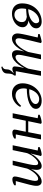

<svg xmlns="http://www.w3.org/2000/svg" viewBox="1112 -1592 653 2916"><g transform="rotate(90 1438.0 -133.5)"><path d="M409.7 -357.9Q409.7 -316.9 378.9 -287.8Q348.1 -258.8 291 -238.3Q319.8 -236.8 339.4 -228.3Q358.9 -219.7 370.8 -207.8Q382.8 -195.8 387.9 -181.4Q393.1 -167 393.1 -153.3Q393.1 -115.2 374.3 -84.7Q355.5 -54.2 325.7 -33Q295.9 -11.7 259 -0.5Q222.2 10.7 186 10.7Q147.9 10.7 118.9 -0.7Q89.8 -12.2 70.3 -32.2Q50.8 -52.2 40.8 -80.1Q30.8 -107.9 30.8 -140.6Q30.8 -210.4 54 -266.1Q77.1 -321.8 116 -360.6Q154.8 -399.4 204.6 -419.9Q254.4 -440.4 308.1 -440.4Q328.6 -440.4 347.2 -435.1Q365.7 -429.7 379.6 -419.4Q393.6 -409.2 401.6 -393.8Q409.7 -378.4 409.7 -357.9ZM314.9 -138.7Q314.9 -155.8 310.5 -168.5Q306.2 -181.2 296.6 -190.2Q287.1 -199.2 272 -205.1Q256.8 -210.9 235.8 -214.8Q226.6 -212.9 210.7 -211.4Q194.8 -210 177.5 -208.5Q160.2 -207 143.3 -205.8Q126.5 -204.6 114.7 -203.6Q112.3 -192.4 110.1 -176.3Q107.9 -160.2 107.9 -142.1Q107.9 -117.7 113.3 -96.4Q118.7 -75.2 130.4 -59.6Q142.1 -43.9 161.1 -35.2Q180.2 -26.4 207.5 -26.4Q226.6 -26.4 245.6 -34.2Q264.6 -42 280 -56.6Q295.4 -71.3 305.2 -92Q314.9 -112.8 314.9 -138.7ZM292.5 -402.3Q272.9 -402.3 248 -393.6Q223.1 -384.8 198.5 -365Q173.8 -345.2 152.3 -313.7Q130.9 -282.2 118.2 -236.3Q158.2 -235.8 196.8 -245.6Q235.4 -255.4 265.4 -271.7Q295.4 -288.1 313.7 -309.6Q332 -331.1 332 -354.5Q332 -363.3 330.1 -371.8Q328.1 -380.4 323.2 -387.2Q318.4 -394 310.8 -398.2Q303.2 -402.3 292.5 -402.3Z M1125.5 -47.4V-20.5Q1114.7 -11.7 1109.1 0.7Q1103.5 13.2 1100.8 27.3Q1098.1 41.5 1097.4 56.4Q1096.7 71.3 1095.7 85.9Q1095.2 108.9 1086.2 124Q1077.1 139.2 1063 148.9Q1048.8 158.7 1031.2 164.1Q1013.7 169.4 995.6 172.9L989.3 155.8Q1005.4 151.4 1014.2 142.8Q1022.9 134.3 1027.1 124.3Q1031.2 114.3 1032.2 103.8Q1033.2 93.3 1033.2 84.5Q1033.2 54.7 1049.8 31.5Q1066.4 8.3 1091.8 -13.7L1089.4 -16.6Q1083.5 -12.7 1075.9 -8.8Q1068.4 -4.9 1060.1 -2Q1051.8 1 1043 2.9Q1034.2 4.9 1026.4 4.9Q1007.8 4.9 998 -5.6Q988.3 -16.1 988.3 -27.8Q988.3 -43.5 992.9 -79.8Q997.6 -116.2 1011.7 -168.5H1008.3Q1001 -152.8 989.7 -133.3Q978.5 -113.8 964.4 -93.8Q950.2 -73.7 932.6 -54.9Q915 -36.1 895.5 -21.5Q876 -6.8 854 2Q832 10.7 808.6 10.7Q775.4 10.7 758.5 -10.5Q741.7 -31.7 741.7 -68.8Q741.7 -85.9 746.1 -110.6Q750.5 -135.3 760.3 -168.5H757.3Q750 -152.8 739.5 -133.3Q729 -113.8 715.6 -93.8Q702.1 -73.7 685.8 -54.9Q669.4 -36.1 650.4 -21.5Q631.3 -6.8 609.6 2Q587.9 10.7 563.5 10.7Q545.9 10.7 531.7 4.4Q517.6 -2 507.6 -13.2Q497.6 -24.4 492.4 -40.3Q487.3 -56.2 487.3 -75.2Q487.3 -87.9 490.5 -108.6Q493.7 -129.4 498.5 -155Q503.4 -180.7 510 -209.7Q516.6 -238.8 523.4 -268.3Q530.3 -297.9 536.9 -326.4Q543.5 -355 548.8 -379.9L496.1 -388.2V-409.2Q509.8 -414.6 525.6 -419.7Q541.5 -424.8 557.4 -429Q573.2 -433.1 588.1 -436.3Q603 -439.5 614.7 -440.4L633.8 -430.2Q627 -397.9 619.6 -368.4Q612.3 -338.9 605 -309.8Q597.7 -280.8 590.8 -251.2Q584 -221.7 577.6 -189.5Q573.7 -168.9 567.4 -143.6Q561 -118.2 561 -88.4Q561 -69.8 569.8 -56.4Q578.6 -43 598.1 -43Q617.2 -43 636.2 -54.2Q655.3 -65.4 673.1 -83.5Q690.9 -101.6 706.5 -123.5Q722.2 -145.5 734.6 -167Q747.1 -188.5 756.1 -207Q765.1 -225.6 769 -236.3L808.6 -430.2H879.9Q866.7 -366.2 852.5 -307.4Q838.4 -248.5 826.7 -184.6Q822.8 -164.1 817.4 -138.7Q812 -113.3 812 -83.5Q812 -64.9 821.5 -54Q831.1 -43 844.7 -43Q863.8 -43 883.3 -54.2Q902.8 -65.4 921.1 -83.5Q939.5 -101.6 955.8 -123.5Q972.2 -145.5 985.6 -167Q999 -188.5 1008.3 -207Q1017.6 -225.6 1022 -236.3L1059.6 -430.2H1130.4L1060.5 -47.4Z M1602.5 -112.8Q1591.8 -92.3 1573.7 -70.3Q1555.7 -48.3 1530.5 -30.3Q1505.4 -12.2 1472.9 -0.7Q1440.4 10.7 1401.4 10.7Q1362.3 10.7 1333 -2Q1303.7 -14.6 1284.2 -36.1Q1264.6 -57.6 1254.6 -86.7Q1244.6 -115.7 1244.6 -148.9Q1244.6 -188.5 1254.2 -225.3Q1263.7 -262.2 1280.8 -294.7Q1297.9 -327.1 1322 -354Q1346.2 -380.9 1375.5 -400.1Q1404.8 -419.4 1438.2 -429.9Q1471.7 -440.4 1507.8 -440.4Q1538.6 -440.4 1562 -433.6Q1585.4 -426.8 1601.3 -415Q1617.2 -403.3 1625 -387.7Q1632.8 -372.1 1632.8 -354.5Q1632.8 -320.8 1609.1 -294.9Q1585.4 -269 1544.4 -251.2Q1503.4 -233.4 1447.8 -224.1Q1392.1 -214.8 1328.1 -214.8Q1324.2 -200.7 1323 -187.5Q1321.8 -174.3 1321.8 -165.5Q1321.8 -139.2 1328.6 -116.7Q1335.4 -94.2 1349.4 -77.9Q1363.3 -61.5 1384.5 -52.2Q1405.8 -43 1434.6 -43Q1468.8 -43 1509 -64.5Q1549.3 -85.9 1588.4 -128.9ZM1481.4 -402.3Q1462.9 -402.3 1441.9 -394.3Q1420.9 -386.2 1400.6 -368.4Q1380.4 -350.6 1362.8 -321.8Q1345.2 -293 1334 -252Q1377.4 -249 1418 -254.4Q1458.5 -259.8 1490 -272.7Q1521.5 -285.6 1540.3 -305.2Q1559.1 -324.7 1559.1 -349.6Q1559.1 -360.4 1554 -369.9Q1548.8 -379.4 1539.1 -386.7Q1529.3 -394 1514.9 -398.2Q1500.5 -402.3 1481.4 -402.3Z M2096.7 -430.2 2021 -47.4H2084V-25.4Q2066.4 -11.7 2042.2 -3.4Q2018.1 4.9 1994.6 4.9Q1969.2 4.9 1958.3 -5.6Q1947.3 -16.1 1947.3 -27.8Q1947.3 -43.5 1952.1 -62.7Q1957 -82 1960.9 -102.5L1980 -198.7H1813L1772 0H1699.7L1774.9 -379.9L1722.7 -388.2L1721.7 -409.2Q1733.9 -415.5 1749.8 -421.1Q1765.6 -426.8 1782.2 -431.2Q1798.8 -435.5 1814.9 -438Q1831.1 -440.4 1843.3 -440.4L1860.4 -430.2L1819.8 -236.3H1986.8L2024.4 -430.2Z M2712.4 -257.8Q2717.8 -278.8 2722.4 -301.3Q2727.1 -323.7 2727.1 -337.9Q2727.1 -360.8 2720.5 -374Q2713.9 -387.2 2694.3 -387.2Q2673.8 -387.2 2650.9 -370.8Q2627.9 -354.5 2606.7 -329.6Q2585.4 -304.7 2567.9 -275.4Q2550.3 -246.1 2540 -220.2L2487.3 0H2418.9L2473.1 -241.2Q2478.5 -268.1 2482.9 -292.7Q2487.3 -317.4 2487.3 -343.8Q2487.3 -364.3 2480.5 -375.7Q2473.6 -387.2 2456.5 -387.2Q2439 -387.2 2417 -370.8Q2395 -354.5 2373.3 -329.6Q2351.6 -304.7 2333.3 -275.1Q2314.9 -245.6 2305.2 -219.2L2259.3 0H2185.5L2265.6 -379.9L2212.9 -388.2V-409.2Q2227.1 -416.5 2242.9 -422.1Q2258.8 -427.7 2274.7 -431.9Q2290.5 -436 2305.2 -438.2Q2319.8 -440.4 2331.5 -440.4L2349.6 -430.2L2312 -277.8H2314.9Q2321.8 -293.9 2333.3 -312.3Q2344.7 -330.6 2359.4 -348.6Q2374 -366.7 2391.4 -383.3Q2408.7 -399.9 2427.2 -412.6Q2445.8 -425.3 2465.1 -432.9Q2484.4 -440.4 2502.9 -440.4Q2513.2 -440.4 2523.4 -437Q2533.7 -433.6 2541.7 -424.6Q2549.8 -415.5 2554.7 -399.9Q2559.6 -384.3 2559.6 -360.4Q2559.6 -341.8 2555.9 -320.1Q2552.2 -298.3 2546.9 -277.8Q2560.1 -307.1 2581.3 -336.2Q2602.5 -365.2 2627.7 -388.4Q2652.8 -411.6 2680.7 -426Q2708.5 -440.4 2735.8 -440.4Q2768.1 -440.4 2784.9 -419.4Q2801.8 -398.4 2801.8 -362.8Q2801.8 -335 2796.6 -310.5Q2791.5 -286.1 2785.2 -257.8L2729.5 -47.4H2793.5V-25.4Q2775.9 -11.7 2751.2 -3.4Q2726.6 4.9 2703.6 4.9Q2678.7 4.9 2669.2 -6.1Q2659.7 -17.1 2659.7 -32.7Q2659.7 -44.4 2663.1 -62.3Q2666.5 -80.1 2671.9 -101.6Z"/></g></svg>

Font: PT Astra Serif
Style: Italic
Weight: 400
Italic angle: -16°
Designer: A.Korolkova, I. Chaeva
Foundry: ParaType Ltd
Version: Version 1.001